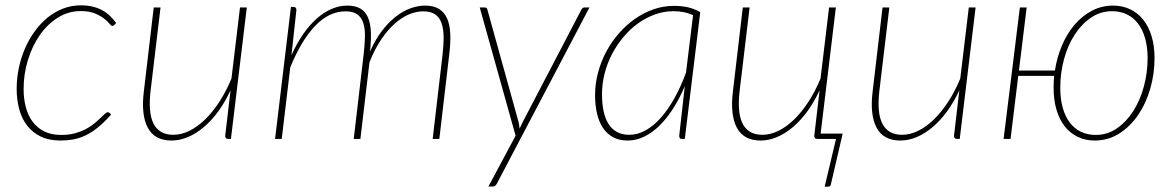

<svg xmlns="http://www.w3.org/2000/svg" viewBox="-20 -521 4406 720"><path d="M396.5 -91Q369.5 -61 345.8 -42Q322 -23 299.2 -12.5Q276.5 -2 254 2Q231.5 6 206.5 6Q164 6 133.2 -8.8Q102.5 -23.5 82.2 -49.5Q62 -75.5 52.2 -111Q42.5 -146.5 42.5 -188Q42.5 -227 50.5 -265.5Q58.5 -304 73.5 -338.8Q88.5 -373.5 110 -403.2Q131.5 -433 158.2 -454.8Q185 -476.5 216.5 -488.8Q248 -501 283.5 -501Q307.5 -501 327.2 -496.2Q347 -491.5 363 -482.8Q379 -474 391.8 -462Q404.5 -450 415.5 -435L408.5 -427Q405.5 -424 401 -424Q397 -424 390 -432.8Q383 -441.5 369.8 -451.8Q356.5 -462 335.5 -470.8Q314.5 -479.5 282.5 -479.5Q236.5 -479.5 197.2 -455Q158 -430.5 129.5 -389.8Q101 -349 84.8 -296.2Q68.5 -243.5 68.5 -187.5Q68.5 -151 76.8 -119.5Q85 -88 102.2 -64.8Q119.5 -41.5 146 -28.2Q172.5 -15 209.5 -15Q238.5 -15 261.2 -21.2Q284 -27.5 302 -37Q320 -46.5 333.2 -57.5Q346.5 -68.5 356.2 -78Q366 -87.5 372.8 -93.8Q379.5 -100 384 -100Q388.5 -100 391.5 -97L396.5 -91Z M582 -493 544.5 -179Q540 -140 542.5 -109.8Q545 -79.5 555.2 -58.5Q565.5 -37.5 584 -26.5Q602.5 -15.5 630 -15.5Q659.5 -15.5 689.8 -30.2Q720 -45 748.5 -72.5Q777 -100 802.5 -139Q828 -178 848 -226.5L880 -493H905.5L846 0H835.5Q829.5 0 827 -3.5Q824.5 -7 824.5 -11.5L844.5 -182.5Q824.5 -139 799 -104Q773.5 -69 744.5 -44.5Q715.5 -20 684.8 -7Q654 6 623.5 6Q559.5 6 534 -42.5Q508.5 -91 519.5 -179L556.5 -493Z M1011.5 0 1071 -495H1081Q1086.5 -495 1089 -491.5Q1091.5 -488 1091.5 -483.5L1073 -314Q1092.5 -357.5 1116.2 -392Q1140 -426.5 1166.8 -450.5Q1193.5 -474.5 1222.8 -487.2Q1252 -500 1282.5 -500Q1313 -500 1332 -488.5Q1351 -477 1360.2 -454.8Q1369.5 -432.5 1370.8 -400.5Q1372 -368.5 1367.5 -327.5Q1386.5 -371 1411 -403.5Q1435.5 -436 1462.8 -457.5Q1490 -479 1518.5 -489.5Q1547 -500 1574 -500Q1606 -500 1626.2 -487.5Q1646.5 -475 1656.8 -451.5Q1667 -428 1668.5 -393.8Q1670 -359.5 1664.5 -315.5L1627.5 0H1602.5L1639.5 -315.5Q1644 -354.5 1643.5 -384.8Q1643 -415 1635.2 -435.8Q1627.5 -456.5 1611 -467.5Q1594.5 -478.5 1567 -478.5Q1541 -478.5 1513.5 -467Q1486 -455.5 1459.8 -432Q1433.5 -408.5 1409.2 -372.5Q1385 -336.5 1365.5 -287.5L1331.5 0H1306.5L1343.5 -315.5Q1348 -354.5 1348.5 -384.8Q1349 -415 1342 -435.8Q1335 -456.5 1319.2 -467.5Q1303.5 -478.5 1276 -478.5Q1214 -478.5 1162 -424.2Q1110 -370 1068.5 -268.5L1036.5 0Z M1843 168Q1837.5 178.5 1828.5 178.5H1811.5L1913.5 -12L1779 -493H1797.5Q1806.5 -493 1808 -484L1925 -62Q1926 -56 1927 -50.2Q1928 -44.5 1928.5 -38.5Q1931 -44.5 1933.8 -50.2Q1936.5 -56 1939.5 -62L2160.5 -485.5Q2164.5 -493 2172 -493H2190.5Z M2548 0H2537Q2531 0 2529 -3.8Q2527 -7.5 2527 -11.5L2548 -198Q2529 -153 2505.2 -115.5Q2481.5 -78 2454.2 -51Q2427 -24 2396.5 -9Q2366 6 2334 6Q2302 6 2279 -6.5Q2256 -19 2241 -41.5Q2226 -64 2218.8 -95.2Q2211.5 -126.5 2211.5 -164.5Q2211.5 -207 2222.5 -248.2Q2233.5 -289.5 2253.2 -326.8Q2273 -364 2300.5 -395.5Q2328 -427 2360.8 -450Q2393.5 -473 2430.5 -486Q2467.5 -499 2507 -499Q2535.5 -499 2559.2 -493.8Q2583 -488.5 2606 -475.5ZM2340 -15.5Q2371 -15.5 2400.8 -32Q2430.5 -48.5 2457.8 -79Q2485 -109.5 2509 -152.5Q2533 -195.5 2552.5 -248.5L2579 -464Q2562 -472 2543.5 -475.5Q2525 -479 2505 -479Q2470 -479 2436.5 -467Q2403 -455 2373.2 -433.8Q2343.5 -412.5 2318.8 -383.2Q2294 -354 2275.8 -319.5Q2257.5 -285 2247.5 -246.2Q2237.5 -207.5 2237.5 -167.5Q2237.5 -132 2243.5 -104Q2249.5 -76 2262 -56.2Q2274.5 -36.5 2293.8 -26Q2313 -15.5 2340 -15.5Z M3114.5 -493 3057 -17 3057.5 -20H3140L3096 169.5Q3094.5 179 3086 179H3072.5L3115 0H3044.5Q3038.5 0 3036 -3.5Q3033.5 -7 3033.5 -11.5L3053.5 -182.5Q3033.5 -139 3008 -104Q2982.5 -69 2953.5 -44.5Q2924.5 -20 2893.8 -7Q2863 6 2832.5 6Q2768.5 6 2743 -42.5Q2717.5 -91 2728.5 -179L2765.5 -493H2791L2753.5 -179Q2749 -140 2751.5 -109.8Q2754 -79.5 2764.2 -58.5Q2774.5 -37.5 2793 -26.5Q2811.5 -15.5 2839 -15.5Q2868.5 -15.5 2898.8 -30.2Q2929 -45 2957.5 -72.5Q2986 -100 3011.5 -139Q3037 -178 3057 -226.5L3089 -493Z M3315 -493 3277.5 -179Q3273 -140 3275.5 -109.8Q3278 -79.5 3288.2 -58.5Q3298.5 -37.5 3317 -26.5Q3335.5 -15.5 3363 -15.5Q3392.5 -15.5 3422.8 -30.2Q3453 -45 3481.5 -72.5Q3510 -100 3535.5 -139Q3561 -178 3581 -226.5L3613 -493H3638.5L3579 0H3568.5Q3562.5 0 3560 -3.5Q3557.5 -7 3557.5 -11.5L3577.5 -182.5Q3557.5 -139 3532 -104Q3506.5 -69 3477.5 -44.5Q3448.5 -20 3417.8 -7Q3387 6 3356.5 6Q3292.5 6 3267 -42.5Q3241.5 -91 3252.5 -179L3289.5 -493Z M4309.5 -303Q4309.5 -244 4293.5 -188.5Q4277.5 -133 4248 -89.8Q4218.5 -46.5 4177 -20.2Q4135.5 6 4085.5 6Q4050 6 4021.5 -7.8Q3993 -21.5 3972.8 -47.2Q3952.5 -73 3941.8 -109.5Q3931 -146 3931 -192Q3931 -203.5 3931.5 -214.2Q3932 -225 3933 -236.5H3798.5L3769.5 0H3743.5L3804.5 -493H3830L3801 -256.5H3936Q3943.5 -306 3962.2 -350.2Q3981 -394.5 4009.2 -427.8Q4037.5 -461 4074.2 -480.5Q4111 -500 4154 -500Q4189.5 -500 4218.2 -486.2Q4247 -472.5 4267.2 -447Q4287.5 -421.5 4298.5 -385Q4309.5 -348.5 4309.5 -303ZM4089 -15Q4132.5 -15 4168.2 -39.5Q4204 -64 4229.8 -104.5Q4255.5 -145 4269.5 -196.8Q4283.5 -248.5 4283.5 -303Q4283.5 -344.5 4274.2 -377.2Q4265 -410 4247.8 -432.5Q4230.5 -455 4206 -467Q4181.5 -479 4150.5 -479Q4107 -479 4071.2 -454.8Q4035.5 -430.5 4009.8 -390.5Q3984 -350.5 3970 -298.8Q3956 -247 3956 -192Q3956 -150.5 3965 -117.8Q3974 -85 3991.2 -62Q4008.5 -39 4033.2 -27Q4058 -15 4089 -15Z"/></svg>

Font: Lato Thin
Style: Italic
Weight: 200
Italic angle: -7°
Designer: Lukasz Dziedzic
Foundry: tyPoland Lukasz Dziedzic
Version: Version 2.007; 2014-02-27